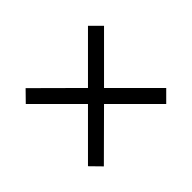

<svg xmlns="http://www.w3.org/2000/svg" viewBox="-106 -691 812 812"><g transform="rotate(45 300.0 -285.0)"><path d="M114 -51 66 -98 252 -285 66 -471 114 -519 300 -333 486 -519 534 -471 348 -285 534 -98 486 -51 300 -237Z"/></g></svg>

Font: Nunito Sans 12pt Medium
Style: Regular
Weight: 500
Designer: Vernon Adams
Foundry: Vernon Adams
Version: Version 3.101;gftools[0.9.27]